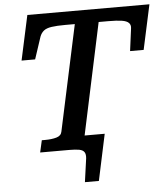

<svg xmlns="http://www.w3.org/2000/svg" viewBox="-59 -763 866 987"><g transform="rotate(-5 374.5 -269.0)"><path d="M273 0H234L252 -67H462L411 172H339L356 50Q358 29 350.5 18Q343 7 324 3.5Q305 0 273 0ZM241 -97 358 -642H309Q265 -642 238 -638Q211 -634 197.5 -623Q184 -612 177 -594L139 -479H69L119 -710H749L699 -479H629L644 -594Q647 -612 636.5 -623Q626 -634 600.5 -638Q575 -642 531 -642H481L344 0H123L137 -62H154Q188 -62 212.5 -69Q237 -76 241 -97Z"/></g></svg>

Font: Roboto Serif Medium
Style: Italic
Weight: 500
Italic angle: -10°
Designer: Greg Gazdowicz
Foundry: Commercial Type
Version: Version 1.008